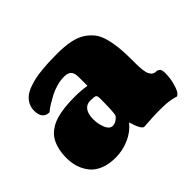

<svg xmlns="http://www.w3.org/2000/svg" viewBox="-124 -718 914 914"><g transform="rotate(-45 333.0 -260.5)"><path d="M356 -60.5Q326.7 -24.4 282.7 -5.6Q238.8 13.2 192.4 13.2Q147.9 13.2 114.7 -0.2Q81.5 -13.7 62.5 -37.4Q43.5 -61 34.2 -89.6Q24.9 -118.2 24.9 -151.4Q24.9 -184.1 31.5 -210.2Q38.1 -236.3 49.1 -254.9Q60.1 -273.4 77.6 -287.1Q95.2 -300.8 114.3 -308.8Q133.3 -316.9 158.9 -321.8Q184.6 -326.7 209 -328.4Q233.4 -330.1 263.7 -330.1Q281.7 -330.1 300.5 -328.6Q319.3 -327.1 329.1 -325.2L338.9 -323.7V-381.3Q338.9 -410.2 327.6 -421.9Q316.4 -433.6 289.6 -433.6Q266.1 -433.6 240.2 -426.3Q214.4 -418.9 194.3 -408.4Q174.3 -397.9 157.2 -387.5Q140.1 -377 130.9 -369.6L122.1 -362.3Q99.1 -362.3 87.2 -377Q75.2 -391.6 75.2 -418.9Q75.2 -441.4 84.7 -459.2Q94.2 -477.1 109.1 -489Q124 -501 147.2 -509.5Q170.4 -518.1 192.4 -522.7Q214.4 -527.3 243.7 -530Q272.9 -532.7 294.9 -533.4Q316.9 -534.2 344.7 -534.2Q394.5 -534.2 431.4 -526.9Q468.3 -519.5 493.7 -503.2Q519 -486.8 535.4 -465.3Q551.8 -443.8 560.5 -410.9Q569.3 -377.9 572.8 -342.5Q576.2 -307.1 576.2 -257.8Q576.2 -242.7 576.2 -235.4Q576.2 -228 576.7 -215.1Q577.1 -202.1 578.1 -195.6Q579.1 -189 580.8 -179.4Q582.5 -169.9 585.2 -164.8Q587.9 -159.7 591.6 -154.1Q595.2 -148.4 600.6 -145.5Q606 -142.6 612.8 -141.1Q613.3 -141.1 618.9 -140.9Q624.5 -140.6 627.7 -139.4Q630.9 -138.2 635.3 -134.8Q639.6 -131.3 641.8 -123.8Q644 -116.2 644 -104.5Q644 -94.2 641.6 -72Q639.2 -49.8 629.2 -20.8Q619.1 8.3 604 13.2Q601.6 12.7 590.3 9.5Q579.1 6.3 574.5 5.6Q569.8 4.9 557.6 3.2Q545.4 1.5 530.5 1Q515.6 0.5 494.6 0.5Q460.4 0.5 431.4 2.9Q402.3 5.4 393.1 5.4Q375 5.4 356 -60.5ZM334 -132.3Q338.9 -156.2 338.9 -240.2Q338.9 -255.9 332.8 -260.3Q326.7 -264.6 297.9 -264.6Q272.9 -264.6 259.3 -245.8Q245.6 -227.1 245.6 -192.4Q245.6 -159.2 257.3 -131.3Q269 -103.5 290 -103.5Q302.7 -103.5 316.7 -113Q330.6 -122.6 334 -132.3Z"/></g></svg>

Font: Coustard Black
Style: Regular
Weight: 900
Foundry: vernon adams
Version: Version 1.001;